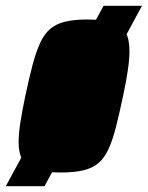

<svg xmlns="http://www.w3.org/2000/svg" viewBox="-58 -585 508 660"><path d="M-38 55 298 -565H430L95 55ZM151 8Q97 8 65.5 -1.5Q34 -11 20 -34Q6 -57 6 -96Q6 -125 12 -164Q18 -203 29 -255Q42 -317 54 -362Q66 -407 80 -437.5Q94 -468 114.5 -485.5Q135 -503 166 -510.5Q197 -518 242 -518Q296 -518 328 -508Q360 -498 373.5 -474.5Q387 -451 387 -410Q387 -382 381.5 -344Q376 -306 365 -255Q352 -193 340.5 -148Q329 -103 315 -72.5Q301 -42 280.5 -24.5Q260 -7 228.5 0.5Q197 8 151 8ZM167 -114Q174 -114 179 -115.5Q184 -117 188 -124Q192 -131 196 -146Q200 -161 206 -187.5Q212 -214 221 -255Q232 -308 237.5 -337Q243 -366 243 -379Q243 -387 241 -390.5Q239 -394 235.5 -395Q232 -396 226 -396Q217 -396 212 -393Q207 -390 202 -377Q197 -364 190.5 -335Q184 -306 173 -255Q162 -201 156 -172.5Q150 -144 150 -131Q150 -123 152 -119.5Q154 -116 158 -115Q162 -114 167 -114Z"/></svg>

Font: Saira Condensed Black
Style: Italic
Weight: 900
Width: 3
Italic angle: -12°
Designer: Hector Gatti with collaboration of the Omnibus-Type team
Foundry: Omnibus-Type
Version: Version 1.101